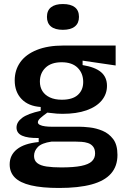

<svg xmlns="http://www.w3.org/2000/svg" viewBox="-20 -753 633 953"><path d="M273 180Q188 180 133.5 167Q79 154 53.5 128Q28 102 28 63Q28 17 64 -12Q100 -41 172 -48V-68Q118 -67 90 -79.5Q62 -92 62 -120Q62 -147 90 -168Q118 -189 182 -203V-222Q121 -226 87 -261.5Q53 -297 53 -354Q53 -405 80.5 -444Q108 -483 162.5 -505Q217 -527 295 -527H554V-428L390 -452V-430Q452 -420 481.5 -395Q511 -370 511 -327Q511 -286 485 -254.5Q459 -223 409.5 -205.5Q360 -188 290 -188Q277 -188 262 -189Q247 -190 215 -194Q194 -179 181 -167.5Q168 -156 168 -146Q168 -138 178 -133Q188 -128 204 -126Q220 -124 235 -124H374Q394 -124 425.5 -120.5Q457 -117 488.5 -104Q520 -91 541.5 -63Q563 -35 563 16Q563 72 531 108.5Q499 145 434.5 162.5Q370 180 273 180ZM284 78Q346 78 383 70.5Q420 63 436 47.5Q452 32 452 9Q452 -13 442 -25.5Q432 -38 416.5 -43Q401 -48 385 -49Q369 -50 358 -50H235Q187 -43 168 -23.5Q149 -4 149 21Q149 44 165 56.5Q181 69 211 73.5Q241 78 284 78ZM287 -258Q340 -258 366.5 -282Q393 -306 393 -346Q393 -389 365.5 -416.5Q338 -444 286 -444Q234 -444 206 -417Q178 -390 178 -348Q178 -321 190.5 -301Q203 -281 227.5 -269.5Q252 -258 287 -258ZM292 -605Q253 -605 233 -621.5Q213 -638 213 -669Q213 -701 233.5 -717Q254 -733 292 -733Q331 -733 351.5 -717Q372 -701 372 -669Q372 -638 351.5 -621.5Q331 -605 292 -605Z"/></svg>

Font: Bricolage Grotesque 16pt SemiBold
Style: Regular
Weight: 600
Version: Version 1.001;gftools[0.9.33.dev8+g029e19f]